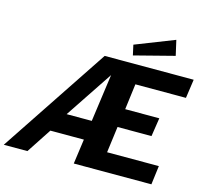

<svg xmlns="http://www.w3.org/2000/svg" viewBox="-140 -1091 1338 1240"><g transform="rotate(15 529.0 -471.5)"><path d="M889 -943 629 -841 644 -773 912 -842ZM991 -126H645L668 -301H895L914 -425H686L708 -597H1046L1064 -723H469L-12 0H146L255 -166H479L456 0H975ZM497 -296H329L541 -614Z"/></g></svg>

Font: United Sans
Style: Bold Italic
Weight: 700
Italic angle: -8°
Designer: Pablo Impallari, Rodrigo Fuenzalida (Modified by Dan O. Williams)
Version: Version 1.000;PS 001.000;hotconv 1.0.88;makeotf.lib2.5.64775